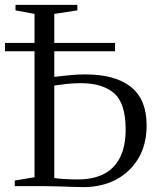

<svg xmlns="http://www.w3.org/2000/svg" viewBox="-36 -763 632 787"><path d="M306 4Q290.5 4 261.2 3Q232 2 201.5 1Q171 0 150 0H24.5V-23L105.5 -36.5V-706L27.5 -720.5V-743H281V-720.5L186.5 -706V-448Q220.5 -452 251.5 -455Q282.5 -458 314.5 -458Q436 -458 500.5 -406.8Q565 -355.5 565 -249.5Q565 -170.5 531.2 -113.8Q497.5 -57 439 -26.5Q380.5 4 306 4ZM283.5 -27.5Q346 -27.5 389.5 -49.8Q433 -72 456 -117.5Q479 -163 479 -233Q479 -340 431.5 -381Q384 -422 296 -422Q265 -422 239.2 -419.2Q213.5 -416.5 186.5 -412.5V-33.5Q199.5 -31 225.5 -29.2Q251.5 -27.5 283.5 -27.5ZM435.5 -587V-553H-15.5V-587Z"/></svg>

Font: Merriweather 120pt Light
Style: Regular
Weight: 300
Version: Version 2.100